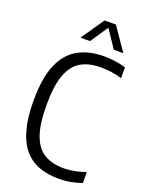

<svg xmlns="http://www.w3.org/2000/svg" viewBox="-174 -1026 836 1115"><g transform="rotate(20 243.5 -468.5)"><path d="M334.5 9.3Q267.1 9.3 213.2 -10.3Q159.3 -29.9 121.4 -73.9Q83.5 -117.9 63.4 -190.4Q43.3 -262.9 43.3 -368.7Q43.3 -507.2 78.9 -590.8Q114.4 -674.4 181.3 -711.8Q248.2 -749.3 342.5 -749.3Q375.9 -749.3 410.1 -744.6Q444.2 -739.9 476.1 -730.5V-663.1Q440.9 -674.3 409.2 -678.3Q377.6 -682.3 344.2 -682.3Q272.6 -682.3 223.2 -653.8Q173.8 -625.3 148.3 -557.3Q122.9 -489.3 122.9 -370.7Q122.9 -248.9 148.7 -180.8Q174.5 -112.7 223.3 -85.2Q272.1 -57.7 341.2 -57.7Q374.4 -57.7 406.8 -64Q439.2 -70.2 476.1 -83V-15.5Q447.2 -4.9 410.7 2.2Q374.3 9.3 334.5 9.3ZM174.4 -804.1 271.9 -945.8H341.8L439.3 -804.1H380.4L301.1 -922H312.7L233.4 -804.1Z"/></g></svg>

Font: Encode Sans Condensed Thin
Style: Regular
Weight: 100
Width: 3
Designer: Multiple Designers
Foundry: Impallari Type
Version: Version 3.002